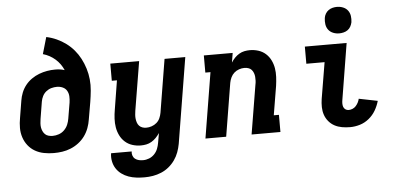

<svg xmlns="http://www.w3.org/2000/svg" viewBox="-60 -889 2519 1227"><g transform="rotate(-5 1200.0 -276.0)"><path d="M256 8Q224 8 193 2Q162 -4 136 -19Q110 -34 91.5 -57.5Q73 -81 63.5 -110Q54 -139 54 -170.5Q54 -202 60 -234L78 -344Q82 -370 92 -395Q102 -420 119 -441.5Q136 -463 159 -479Q182 -495 207 -504.5Q232 -514 258 -518.5Q284 -523 310 -523Q326 -523 341.5 -521Q357 -519 371 -514Q362 -535 349 -553Q336 -571 319.5 -585.5Q303 -600 283 -611Q263 -622 241 -628L272 -735Q306 -728 338 -713.5Q370 -699 397.5 -678.5Q425 -658 447 -632Q469 -606 485 -575.5Q501 -545 511.5 -511Q522 -477 525.5 -441.5Q529 -406 525.5 -369Q522 -332 516 -296L497 -186Q493 -159 483 -132Q473 -105 456 -81.5Q439 -58 415.5 -40Q392 -22 365 -11Q338 0 310.5 4Q283 8 256 8ZM258 -102Q278 -102 298 -109Q318 -116 333 -131Q348 -146 356 -165Q364 -184 367 -204L384 -305Q387 -325 386 -344.5Q385 -364 376 -380Q367 -396 349.5 -404Q332 -412 312 -412Q294 -412 276 -407Q258 -402 243 -390Q228 -378 219.5 -361Q211 -344 208 -326L190 -216Q188 -203 187 -189Q186 -175 188 -162.5Q190 -150 195.5 -138Q201 -126 210 -117.5Q219 -109 232 -105.5Q245 -102 258 -102Z M820 213Q794 213 768 210Q742 207 718 198.5Q694 190 673.5 175Q653 160 639.5 139Q626 118 621 92.5Q616 67 620 41H752Q750 55 754.5 68Q759 81 769.5 89Q780 97 793 100Q806 103 820 103Q840 103 859 95.5Q878 88 892.5 73Q907 58 914.5 39Q922 20 925 1L936 -61Q925 -45 912 -31.5Q899 -18 883 -8.5Q867 1 849.5 4.5Q832 8 814 8Q786 8 759.5 -0.5Q733 -9 713 -27Q693 -45 681 -69.5Q669 -94 664.5 -121Q660 -148 661.5 -177Q663 -206 668 -234L698 -420H665V-530H850L798 -216Q796 -203 795 -190Q794 -177 795.5 -164.5Q797 -152 801 -140Q805 -128 813.5 -119Q822 -110 834 -106Q846 -102 859 -102Q876 -102 893.5 -108Q911 -114 925 -126Q939 -138 946.5 -155Q954 -172 957 -189L1013 -530H1146L1056 19Q1051 46 1041.5 72Q1032 98 1015.5 121.5Q999 145 976.5 163.5Q954 182 927.5 193Q901 204 874 208.5Q847 213 820 213Z M1229 0 1298 -420H1265V-530H1450L1440 -469Q1450 -485 1463 -498.5Q1476 -512 1492 -521.5Q1508 -531 1525.5 -534.5Q1543 -538 1561 -538Q1589 -538 1615.5 -529.5Q1642 -521 1662 -503Q1682 -485 1694 -460.5Q1706 -436 1710.5 -409Q1715 -382 1713.5 -353Q1712 -324 1708 -296L1677 -110H1710V0H1525L1577 -314Q1580 -327 1580.5 -340Q1581 -353 1580 -365.5Q1579 -378 1574.5 -390Q1570 -402 1562 -411Q1554 -420 1541.5 -424Q1529 -428 1516 -428Q1499 -428 1481.5 -422Q1464 -416 1450.5 -404Q1437 -392 1429 -375Q1421 -358 1418 -341L1362 0Z M2157 8Q2130 8 2104.5 3.5Q2079 -1 2057.5 -12.5Q2036 -24 2020 -43Q2004 -62 1996 -85.5Q1988 -109 1987.5 -135Q1987 -161 1991 -187L2030 -420H1913V-530H2181L2122 -169Q2120 -158 2120 -146.5Q2120 -135 2123.5 -125Q2127 -115 2136 -108.5Q2145 -102 2157 -102Q2169 -102 2181.5 -107Q2194 -112 2203 -122Q2212 -132 2218 -143.5Q2224 -155 2227 -168L2347 -144Q2338 -112 2321 -83Q2304 -54 2277.5 -32.5Q2251 -11 2219.5 -1.5Q2188 8 2157 8ZM2139 -595Q2119 -595 2100.5 -602.5Q2082 -610 2070.5 -625Q2059 -640 2056 -660Q2053 -680 2056 -701Q2058 -715 2065.5 -728Q2073 -741 2085 -749.5Q2097 -758 2111 -761.5Q2125 -765 2139 -765Q2160 -765 2178.5 -757.5Q2197 -750 2208.5 -735Q2220 -720 2223 -700Q2226 -680 2223 -659Q2220 -645 2213 -632Q2206 -619 2194 -610.5Q2182 -602 2167.5 -598.5Q2153 -595 2139 -595Z"/></g></svg>

Font: Iosevka Slab XBdEx
Style: Italic
Weight: 800
Width: 7
Italic angle: -9°
Monospace: yes
Designer: Belleve Invis
Foundry: Belleve Invis
Version: Version 11.1.1; ttfautohint (v1.8.3)